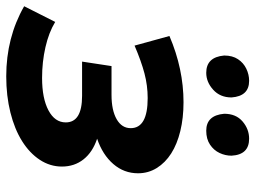

<svg xmlns="http://www.w3.org/2000/svg" viewBox="-136 -670 799 600"><g transform="rotate(90 263.0 -370.5)"><path d="M202 9Q81 9 -17 -47L32 -144Q65 -124 111 -113.5Q157 -103 207 -103Q271 -103 308.5 -123Q346 -143 346 -177Q346 -228 263 -228H156L170 -320H260Q308 -320 336 -336Q364 -352 364 -380Q364 -433 270 -433Q231 -433 193 -423Q155 -413 106 -392L76 -501Q179 -545 283 -545Q332 -545 373 -535Q414 -525 443 -506.5Q472 -488 488.5 -461.5Q505 -435 505 -403Q505 -359 476 -325.5Q447 -292 397 -275Q439 -261 461.5 -232.5Q484 -204 484 -165Q484 -128 463 -96Q442 -64 404.5 -40.5Q367 -17 315 -4Q263 9 202 9ZM191 -616Q142 -616 137 -672Q137 -698 148.5 -715.2Q160 -732.5 178.2 -741.2Q196.5 -750 216 -750Q264 -750 268 -695Q268 -659.5 244 -637.8Q220 -616 191 -616ZM372 -616Q324 -616 319 -672Q319 -709 343 -729.5Q367 -750 397 -750Q447 -750 450 -695Q450 -675.5 441.5 -657.5Q433 -639.5 415.5 -627.8Q398 -616 372 -616Z"/></g></svg>

Font: Argentum Sans Medium
Style: Italic
Weight: 500
Italic angle: -11°
Designer: Julieta Ulanovsky (font), Cristiano Sobral (main changes and remaster)
Foundry: Julieta Ulanovsky (font), Cristiano Sobral (main changes and remaster)
Version: Version 2.007;June 15, 2022;FontCreator 14.0.0.2814 64-bit; 